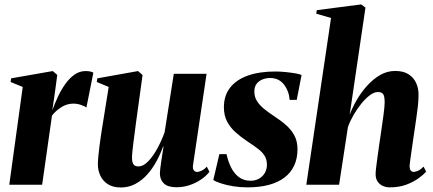

<svg xmlns="http://www.w3.org/2000/svg" viewBox="-20 -837 1961 870"><path d="M22 0 83 -443 28 -465.5 30.5 -482 219 -515 239.5 -497.5 227.5 -408.5 217 -337Q228 -367.5 242.5 -398.8Q257 -430 275.8 -456.2Q294.5 -482.5 317.5 -498.8Q340.5 -515 367.5 -515Q382 -515 390.8 -512.5Q399.5 -510 403 -507.5L371.5 -349.5Q368 -353.5 350 -360.5Q332 -367.5 312 -367.5Q296.5 -367.5 282.2 -362.8Q268 -358 255.8 -350Q243.5 -342 233.2 -332.5Q223 -323 215.5 -313L171 0Z M528 12.5Q492 12.5 469 -2.2Q446 -17 434.8 -40.8Q423.5 -64.5 423.5 -92.5Q423.5 -107 425.5 -128Q427.5 -149 430.5 -172.8Q433.5 -196.5 436.8 -219Q440 -241.5 443 -259L472.5 -443L418.5 -465.5L421 -482L605.5 -515L626 -497L596.5 -283Q594 -263.5 590.8 -238.8Q587.5 -214 584.5 -190.8Q581.5 -167.5 579.8 -149.8Q578 -132 578 -125.5Q578 -112.5 580.2 -103Q582.5 -93.5 588.8 -88.2Q595 -83 607 -83Q629.5 -83 652 -106.5Q674.5 -130 693.8 -165.8Q713 -201.5 726 -238L767.5 -502.5H916L854.5 -88Q852.5 -72 858.5 -65Q864.5 -58 872.5 -58Q882 -58 894.2 -64Q906.5 -70 917 -82L929 -58.5Q914 -39 890.5 -23.2Q867 -7.5 838.8 2Q810.5 11.5 780 11.5Q740.5 11.5 722.5 -5.8Q704.5 -23 704.5 -51.5Q704.5 -57.5 706 -70.8Q707.5 -84 710 -101.5Q712.5 -119 715.5 -137.8Q718.5 -156.5 721 -173H719Q706.5 -138 688.2 -104.8Q670 -71.5 646 -45Q622 -18.5 592.2 -3Q562.5 12.5 528 12.5Z M1324.5 -384.5H1292.5Q1289.5 -424 1266.8 -453.8Q1244 -483.5 1204 -483.5Q1185.5 -483.5 1169.2 -477Q1153 -470.5 1142.8 -457.2Q1132.5 -444 1132.5 -422Q1132.5 -398 1144.5 -379Q1156.5 -360 1176.2 -344Q1196 -328 1220 -312Q1252.5 -291 1276.5 -269.8Q1300.5 -248.5 1314.2 -222.5Q1328 -196.5 1328 -160.5Q1328 -119 1313 -86.8Q1298 -54.5 1269 -32.5Q1240 -10.5 1198 0.8Q1156 12 1101 12Q1068 12 1035.8 6.8Q1003.5 1.5 979.2 -6.8Q955 -15 946.5 -21.5L974 -138.5H1006.5Q1013 -107.5 1026.2 -80Q1039.5 -52.5 1061.5 -35.2Q1083.5 -18 1115.5 -18Q1137 -18 1153.8 -27.5Q1170.5 -37 1180 -53.5Q1189.5 -70 1189.5 -90Q1189.5 -113 1179.8 -129.8Q1170 -146.5 1150 -162Q1130 -177.5 1100 -197Q1071.5 -216 1047.5 -237.5Q1023.5 -259 1009 -286.5Q994.5 -314 994.5 -351Q994.5 -404 1022.8 -440Q1051 -476 1103 -494.5Q1155 -513 1227.5 -513Q1249.5 -513 1274.2 -510.5Q1299 -508 1319 -504.5Q1339 -501 1346.5 -497Z M1744.5 12Q1730.5 12 1716 6Q1701.5 0 1691.8 -13.2Q1682 -26.5 1682 -48.5Q1682 -57.5 1684.2 -77Q1686.5 -96.5 1690 -121.5Q1693.5 -146.5 1697 -172.2Q1700.5 -198 1704 -219.5Q1707.5 -245 1711 -268.5Q1714.5 -292 1717.2 -312.2Q1720 -332.5 1721.5 -348.2Q1723 -364 1723 -373Q1723 -388.5 1720.8 -399Q1718.5 -409.5 1711.8 -414.8Q1705 -420 1692.5 -420Q1675 -420 1655.5 -405.2Q1636 -390.5 1617 -367Q1598 -343.5 1582 -315.8Q1566 -288 1556.5 -261L1516.5 0H1368L1480 -755.5L1413 -775L1415.5 -791L1616.5 -817L1636 -802.5L1564.5 -317Q1576.5 -349.5 1596.5 -384Q1616.5 -418.5 1643.2 -448.2Q1670 -478 1702 -496.8Q1734 -515.5 1770.5 -515.5Q1807.5 -515.5 1830.8 -500.8Q1854 -486 1865.2 -462Q1876.5 -438 1876.5 -409.5Q1876.5 -382.5 1873.5 -355.2Q1870.5 -328 1866.2 -300.2Q1862 -272.5 1858 -244Q1855 -224 1851.8 -202Q1848.5 -180 1845.5 -158.2Q1842.5 -136.5 1839.8 -118Q1837 -99.5 1836 -87.5Q1836 -70 1841.5 -64Q1847 -58 1854.5 -58Q1863 -58 1874.8 -63.5Q1886.5 -69 1899.5 -82L1911 -59Q1898.5 -45 1876 -28.8Q1853.5 -12.5 1821 -0.2Q1788.5 12 1744.5 12Z"/></svg>

Font: Merriweather 144pt ExtraBold
Style: Italic
Weight: 800
Italic angle: -7.8°
Version: Version 2.101